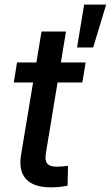

<svg xmlns="http://www.w3.org/2000/svg" viewBox="-20 -806 479 831"><path d="M350.6 -535.6 336.4 -449.2H39.6L53.7 -535.6ZM159.7 -669.4H265.6L178.7 -144Q173.3 -111.8 184.3 -98.1Q195.3 -84.5 226.6 -84.5Q235.8 -84.5 250 -85.7Q264.2 -86.9 274.4 -88.4L272.5 -2.4Q256.8 1 237.5 2.9Q218.3 4.9 200.2 4.9Q125.5 4.9 92.8 -31Q60.1 -66.9 70.8 -133.8ZM313.5 -600.6 344.2 -786.1H439.5L383.3 -600.6Z"/></svg>

Font: Inter 20pt Medium
Style: Italic
Weight: 500
Italic angle: -9.3988°
Version: Version 4.001;git-66647c0bb